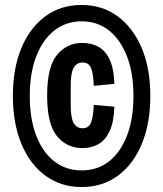

<svg xmlns="http://www.w3.org/2000/svg" viewBox="-20 -742 657 774"><path d="M309 12Q226 12 163.5 -33.5Q101 -79 66.5 -161.5Q32 -244 32 -355Q32 -467 66.5 -549Q101 -631 163 -676.5Q225 -722 309 -722Q392 -722 454 -676.5Q516 -631 551 -549Q586 -467 586 -355Q586 -244 551.5 -161.5Q517 -79 455 -33.5Q393 12 309 12ZM309 -55Q373 -55 419.5 -91.5Q466 -128 492 -195.5Q518 -263 518 -355Q518 -447 492 -514.5Q466 -582 419.5 -619Q373 -656 309 -656Q246 -656 199 -619Q152 -582 126 -514.5Q100 -447 100 -355Q100 -263 126 -195.5Q152 -128 199 -91.5Q246 -55 309 -55ZM312 -145Q250 -145 210 -193Q170 -241 170 -357Q170 -473 210 -521Q250 -569 312 -569Q347 -569 375.5 -554Q404 -539 421.5 -503Q439 -467 441 -404L358 -396Q356 -448 346.5 -469Q337 -490 313 -490Q289 -490 277 -469Q265 -448 265 -396V-319Q265 -267 277 -246Q289 -225 313 -225Q337 -225 346.5 -247Q356 -269 358 -319L441 -312Q439 -249 421.5 -212.5Q404 -176 376 -160.5Q348 -145 312 -145Z"/></svg>

Font: Special Gothic Condensed One
Style: Regular
Weight: 400
Designer: Alistair McCready
Foundry: Monolith
Version: Version 1.010; ttfautohint (v1.8.4.7-5d5b)